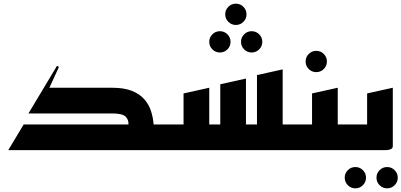

<svg xmlns="http://www.w3.org/2000/svg" viewBox="-20 -818 2187 1046"><path d="M25 0 109 -140H680Q681 -167 663.5 -183.5Q646 -200 590 -200H135L291 -460L301 -453L249 -340H590Q656 -340 698.5 -323Q741 -306 766 -277.5Q791 -249 802.5 -213.5Q814 -178 817 -140H940V0Z M1265 -682Q1241 -682 1224 -699Q1207 -716 1207 -740Q1207 -764 1224 -781Q1241 -798 1265 -798Q1289 -798 1306 -781Q1323 -764 1323 -740Q1323 -716 1306 -699Q1289 -682 1265 -682ZM1351 -532Q1327 -532 1310 -549Q1293 -566 1293 -590Q1293 -614 1310 -631Q1327 -648 1351 -648Q1375 -648 1392 -631Q1409 -614 1409 -590Q1409 -566 1392 -549Q1375 -532 1351 -532ZM1178 -532Q1154 -532 1137 -549Q1120 -566 1120 -590Q1120 -614 1137 -631Q1154 -648 1178 -648Q1202 -648 1219 -631Q1236 -614 1236 -590Q1236 -566 1219 -549Q1202 -532 1178 -532Z M900 0V-140H980V-309L1120 -340V-140H1180V-359L1320 -390V-140H1380V-409L1520 -440V-140H1640V0Z M1703 -425Q1679 -425 1662 -442Q1645 -459 1645 -483Q1645 -507 1662 -524Q1679 -541 1703 -541Q1727 -541 1744 -524Q1761 -507 1761 -483Q1761 -459 1744 -442Q1727 -425 1703 -425Z M1600 0V-140H1680V-309L1820 -340V-140H1940V0H1784Q1782 0 1781 0Q1780 0 1780 0Z M2089 208Q2065 208 2048 191Q2031 174 2031 150Q2031 126 2048 109Q2065 92 2089 92Q2113 92 2130 109Q2147 126 2147 150Q2147 174 2130 191Q2113 208 2089 208ZM1916 208Q1892 208 1875 191Q1858 174 1858 150Q1858 126 1875 109Q1892 92 1916 92Q1940 92 1957 109Q1974 126 1974 150Q1974 174 1957 191Q1940 208 1916 208Z M1900 0V-140H1980V-309L2120 -340V-23Q2120 -11 2110 -6Q2100 -1 2090 -0.5Q2080 0 2080 0Z"/></svg>

Font: Reem Kufi Ink
Style: Bold
Weight: 700
Designer: Khaled Hosny
Version: Version 1.002